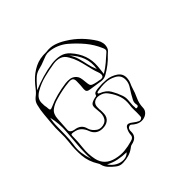

<svg xmlns="http://www.w3.org/2000/svg" viewBox="-217 -1012 1275 1275"><g transform="rotate(-45 420.0 -374.5)"><path d="M393 -814Q434 -820 469 -808.5Q504 -797 537 -776Q586 -746 623 -708Q660 -670 688 -625Q699 -607 702.5 -587.5Q706 -568 699 -547Q695 -535 685.5 -527Q676 -519 668 -511Q646 -487 619.5 -466.5Q593 -446 563 -429Q541 -416 516 -419Q493 -422 469.5 -426Q446 -430 423 -433Q407 -435 400.5 -442Q394 -449 395 -464Q397 -481 398 -497.5Q399 -514 399 -531Q400 -553 390 -561.5Q380 -570 354 -567Q322 -564 290.5 -557.5Q259 -551 228 -542Q187 -531 161 -510.5Q135 -490 133 -446Q132 -422 130 -397.5Q128 -373 127 -349Q126 -336 136 -327.5Q146 -319 161 -317Q216 -310 228 -262Q234 -239 254 -221Q279 -196 314 -203Q347 -210 358 -241Q364 -258 363 -276Q362 -294 360 -312Q356 -341 366 -352.5Q376 -364 408 -371Q413 -372 417.5 -372.5Q422 -373 423 -377Q427 -392 440 -396Q453 -400 466 -401Q507 -405 546 -401.5Q585 -398 620 -375Q640 -361 646.5 -343Q653 -325 650 -305Q649 -289 641.5 -273Q634 -257 629 -241Q619 -206 603 -172Q587 -138 586 -100Q586 -77 569.5 -61.5Q553 -46 529 -43Q505 -40 482 -52Q473 -57 466 -62Q459 -67 452 -73.5Q445 -80 435 -76Q425 -72 421 -62.5Q417 -53 418 -44Q421 10 360 22Q354 23 348 27Q342 31 337 35Q315 51 289.5 58.5Q264 66 236 67Q206 69 184 51Q162 34 144 14.5Q126 -5 120 -31Q118 -41 113 -47Q78 -103 73.5 -163Q69 -223 77 -285Q82 -327 80.5 -369.5Q79 -412 83 -454Q87 -492 90 -531Q93 -570 103 -608Q109 -634 131 -652Q154 -669 170.5 -691Q187 -713 206 -733Q242 -771 287 -793.5Q332 -816 393 -814ZM561 -441Q596 -462 623 -485.5Q650 -509 675 -531Q684 -539 683 -548.5Q682 -558 677 -568Q654 -622 616.5 -667Q579 -712 532 -752Q507 -773 475.5 -786.5Q444 -800 409 -803Q390 -805 373 -799.5Q356 -794 340 -787Q312 -775 280.5 -767.5Q249 -760 226 -737Q211 -723 198 -707.5Q185 -692 171 -677Q218 -697 267 -711.5Q316 -726 367 -733Q406 -738 441.5 -730Q477 -722 503 -692Q577 -609 568 -506Q567 -491 565 -475.5Q563 -460 561 -441ZM133 -584Q132 -574 134.5 -563.5Q137 -553 137 -542Q137 -529 142.5 -525.5Q148 -522 162 -529Q204 -548 248.5 -559.5Q293 -571 339 -577Q359 -579 378 -576.5Q397 -574 413 -560Q428 -546 432 -529Q436 -512 437 -494Q439 -471 442 -460.5Q445 -450 456.5 -445Q468 -440 492 -435Q499 -434 505.5 -433Q512 -432 519 -430Q547 -426 547 -452Q547 -462 542 -475Q534 -496 528.5 -517.5Q523 -539 518 -561Q511 -592 501.5 -622Q492 -652 475 -680Q459 -710 432.5 -719.5Q406 -729 373 -724Q322 -716 272.5 -703.5Q223 -691 178 -665Q151 -649 140.5 -630Q130 -611 133 -584ZM484 -690Q505 -661 514 -628Q523 -595 530 -561.5Q537 -528 551 -497Q560 -553 542.5 -601Q525 -649 484 -690ZM103 -102Q100 -127 100.5 -151Q101 -175 102 -199Q107 -272 113.5 -344Q120 -416 103 -487Q99 -470 97 -451Q95 -432 95 -413Q94 -373 93.5 -333.5Q93 -294 87 -253Q80 -215 85 -177.5Q90 -140 103 -102ZM549 -161Q549 -156 549 -151Q549 -146 550 -141Q550 -137 549.5 -131.5Q549 -126 557 -126Q565 -126 569 -131Q573 -136 571 -143Q566 -165 575.5 -182.5Q585 -200 595 -218Q606 -237 618.5 -255.5Q631 -274 635 -296Q644 -351 598 -374Q564 -392 527.5 -393Q491 -394 453 -387Q450 -386 446.5 -385Q443 -384 442 -380Q441 -376 444 -374Q447 -372 451 -370Q495 -353 514 -320.5Q533 -288 546 -251Q554 -229 552.5 -206.5Q551 -184 549 -161ZM374 -291H375Q375 -281 375.5 -271.5Q376 -262 375 -252Q373 -222 352 -205.5Q331 -189 296 -190Q268 -191 250 -205Q232 -219 224 -241Q214 -269 195.5 -287Q177 -305 142 -310Q129 -312 125.5 -309.5Q122 -307 122 -299Q122 -245 115.5 -191.5Q109 -138 121 -83Q138 -9 218 10Q258 20 296 16.5Q334 13 371 2Q401 -5 401 -30Q403 -56 416 -78Q430 -102 456 -86Q464 -81 472 -74.5Q480 -68 488 -63Q496 -59 504 -54.5Q512 -50 522 -54Q532 -59 533 -67Q534 -75 534 -83Q535 -107 534 -131Q533 -155 537 -178Q542 -219 530.5 -254Q519 -289 495 -322Q488 -333 478 -342Q468 -351 454 -356Q420 -369 396.5 -356Q373 -343 374 -311ZM151 -1Q169 27 196.5 42Q224 57 252.5 55.5Q281 54 300 34Q260 33 223 25.5Q186 18 151 -1Z"/></g></svg>

Font: Rock 3D
Style: Regular
Weight: 400
Version: Version 1.000